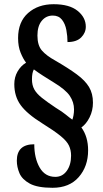

<svg xmlns="http://www.w3.org/2000/svg" viewBox="-20 -780 490 913"><path d="M230 113Q158 113 121.5 93Q85 73 72.5 43.5Q60 14 60 -16Q60 -94 143 -94Q143 -28 168.5 16.5Q194 61 243 61Q277 61 297.5 32.5Q318 4 318 -40Q318 -66 308 -87.5Q298 -109 268 -133.5Q238 -158 180 -194Q108 -239 78 -280.5Q48 -322 48 -380Q48 -413 63.5 -440Q79 -467 104 -482Q90 -500 78 -529.5Q66 -559 66 -599Q66 -676 113.5 -718Q161 -760 235 -760Q310 -760 349 -728.5Q388 -697 388 -653Q388 -624 366 -602Q344 -580 301 -580Q301 -608 295.5 -637.5Q290 -667 274.5 -686.5Q259 -706 231 -706Q199 -706 178.5 -681Q158 -656 158 -611Q158 -564 179.5 -539.5Q201 -515 241 -493Q305 -456 345 -426.5Q385 -397 403.5 -366Q422 -335 422 -292Q422 -254 406 -222Q390 -190 367 -174Q399 -130 399 -65Q399 11 354.5 62Q310 113 230 113ZM324 -211Q327 -218 329.5 -231.5Q332 -245 332 -260Q332 -294 312 -324Q292 -354 234 -389Q208 -405 184.5 -420Q161 -435 141 -450Q132 -434 132 -403Q132 -375 143 -355Q154 -335 179 -315Q204 -295 246 -267Q276 -249 293.5 -234.5Q311 -220 324 -211Z"/></svg>

Font: Noto Serif Khmer ExtraCondensed ExtraBold
Style: Regular
Weight: 800
Width: 2
Designer: Danh Hong and the Monotype Design Team
Foundry: Monotype Imaging Inc.
Version: Version 2.004; ttfautohint (v1.8.4.7-5d5b)